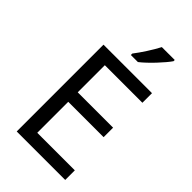

<svg xmlns="http://www.w3.org/2000/svg" viewBox="-281 -1031 1117 1117"><g transform="rotate(45 278.0 -472.0)"><path d="M453 -934V-944H347C324 -899 281 -833 252 -796V-784H310C357 -820 428 -897 453 -934ZM496 0V-79H187V-334H478V-412H187V-635H496V-714H97V0Z"/></g></svg>

Font: Noto Sans EgyptHiero
Style: Regular
Weight: 400
Designer: Monotype Design Team
Foundry: Monotype Imaging Inc.
Version: Version 2.002